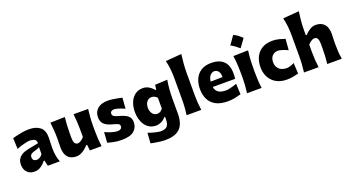

<svg xmlns="http://www.w3.org/2000/svg" viewBox="-63 -1687 5043 2752"><g transform="rotate(-20 2459.0 -311.0)"><path d="M189 14.6Q136.7 14.6 102.3 -6.8Q67.9 -28.3 50.8 -64.2Q33.7 -100.1 33.7 -143.1Q33.7 -191.9 51.5 -223.9Q69.3 -255.9 97.2 -275.4Q125 -294.9 155 -304.9Q185.1 -314.9 209 -319.8L369.1 -351.1Q371.1 -394.5 342.8 -410.9Q314.5 -427.2 260.7 -427.2Q247.1 -427.2 214.6 -420.4Q182.1 -413.6 142.3 -401.6Q102.5 -389.6 66.9 -374.5L59.6 -541.5Q87.4 -548.8 128.7 -558.8Q169.9 -568.8 218 -576.4Q266.1 -584 314 -584Q418.9 -584 480.7 -535.6Q542.5 -487.3 542.5 -378.4Q542.5 -350.6 540.3 -310.8Q538.1 -271 538.1 -240.2V-198.7Q538.1 -154.8 545.9 -105Q553.7 -55.2 574.2 0H391.6L371.6 -85.4H358.4Q331.5 -46.9 286.1 -16.1Q240.7 14.6 189 14.6ZM273.9 -132.8Q294.9 -132.8 320.8 -147.5Q346.7 -162.1 363.3 -189V-294.4Q354 -287.1 337.9 -279.8Q321.8 -272.5 281.2 -261.7Q254.4 -254.9 232.9 -240Q211.4 -225.1 211.4 -192.9Q211.4 -160.6 230 -146.7Q248.5 -132.8 273.9 -132.8Z M826.7 15.6Q741.2 15.6 696 -34.4Q650.9 -84.5 650.9 -185.1Q650.9 -222.7 652.1 -250.7Q653.3 -278.8 653.3 -309.6Q653.3 -390.1 648.7 -448.5Q644 -506.8 636.7 -567.4L859.4 -572.8Q852.5 -512.7 848.9 -454.6Q845.2 -396.5 845.2 -334V-266.1Q845.2 -209.5 859.4 -181.6Q873.5 -153.8 910.6 -153.8Q928.7 -153.8 957.3 -172.6Q985.8 -191.4 1004.4 -215.8V-334Q1004.4 -396.5 1000.5 -451.7Q996.6 -506.8 990.2 -567.4H1212.9Q1205.1 -506.8 1200.4 -448.5Q1195.8 -390.1 1195.8 -309.6V-244.6Q1195.8 -173.8 1199.5 -116.9Q1203.1 -60.1 1210.9 0H1032.2L1023.4 -88.4H1007.3Q972.2 -45.4 922.6 -14.9Q873 15.6 826.7 15.6Z M1516.6 15.6Q1444.3 15.6 1391.4 3.2Q1338.4 -9.3 1303.2 -18.1L1314.5 -177.7Q1360.8 -155.3 1413.1 -139.2Q1465.3 -123 1503.9 -123Q1530.3 -124.5 1549.8 -135.7Q1569.3 -147 1569.3 -177.2Q1569.3 -202.1 1545.2 -213.9Q1521 -225.6 1458.5 -242.2Q1379.4 -263.2 1341.6 -301.3Q1303.7 -339.4 1303.7 -405.3Q1303.7 -486.8 1359.1 -534.9Q1414.6 -583 1516.6 -583Q1552.2 -583 1592.8 -577.1Q1633.3 -571.3 1669.9 -563.7Q1706.5 -556.2 1730 -550.8L1717.8 -386.7Q1665 -411.1 1621.1 -423.6Q1577.1 -436 1556.2 -436Q1538.1 -434.6 1519.3 -425Q1500.5 -415.5 1500.5 -388.2Q1500.5 -364.3 1518.3 -350.1Q1536.1 -335.9 1585.9 -323.2Q1680.7 -297.9 1721.9 -264.4Q1763.2 -231 1763.2 -165.5Q1763.2 -85.9 1705.1 -35.2Q1647 15.6 1516.6 15.6Z M2100.1 231Q2064 231 2022.7 225.8Q1981.4 220.7 1944.6 213.9Q1907.7 207 1883.8 202.1L1895 44.9Q1928.7 58.1 1967 68.4Q2005.4 78.6 2036.6 84.5Q2067.9 90.3 2081.1 90.3Q2154.8 90.3 2182.6 57.1Q2210.4 23.9 2210.4 -45.4V-83.5H2198.7Q2165 -44.9 2126.7 -27.1Q2088.4 -9.3 2050.8 -9.3Q1993.7 -9.3 1951.4 -33.2Q1909.2 -57.1 1881.6 -97.9Q1854 -138.7 1840.3 -189.9Q1826.7 -241.2 1826.7 -295.9Q1826.7 -373 1851.6 -437.5Q1876.5 -502 1926.3 -541Q1976.1 -580.1 2049.8 -580.1Q2096.2 -580.1 2137.2 -556.9Q2178.2 -533.7 2210 -493.7H2225.1L2233.4 -564L2421.4 -573.2Q2398.4 -431.2 2398.4 -299.3V-56.6Q2398.4 28.8 2371.3 93.5Q2344.2 158.2 2279.3 194.6Q2214.4 231 2100.1 231ZM2123.5 -161.6Q2176.8 -164.6 2207 -212.4V-375.5Q2171.4 -415 2124 -416.5Q2073.2 -414.6 2047.6 -377.4Q2022 -340.3 2022 -288.6Q2022 -239.7 2047.1 -201.9Q2072.3 -164.1 2123.5 -161.6Z M2508.8 0Q2516.6 -60.1 2520.5 -116.9Q2524.4 -173.8 2524.4 -244.6V-560.5Q2524.4 -629.4 2517.8 -695.8Q2511.2 -762.2 2494.1 -830.6L2736.8 -850.6Q2728 -783.7 2721.9 -711.4Q2715.8 -639.2 2715.8 -560.5V-244.6Q2715.8 -173.8 2719.7 -116.9Q2723.6 -60.1 2731.9 0Z M3135.3 15.6Q3022.9 15.6 2952.4 -22.9Q2881.8 -61.5 2848.9 -129.4Q2815.9 -197.3 2815.9 -285.2Q2815.9 -372.6 2846.7 -439.9Q2877.4 -507.3 2939.2 -545.7Q3001 -584 3094.2 -584Q3213.4 -584 3279.5 -522Q3345.7 -460 3345.7 -330.1Q3345.7 -306.2 3344 -288.1Q3342.3 -270 3339.8 -252H2999Q3006.3 -198.7 3045.4 -169.7Q3084.5 -140.6 3159.7 -140.6Q3179.2 -140.6 3208.3 -146.2Q3237.3 -151.9 3269.5 -160.9Q3301.8 -169.9 3329.6 -180.2L3336.9 -18.1Q3301.3 -8.8 3251.5 3.4Q3201.7 15.6 3135.3 15.6ZM3179.2 -337.9Q3180.2 -394.5 3157.5 -425.3Q3134.8 -456.1 3096.2 -458Q3056.2 -455.6 3029.3 -423.6Q3002.4 -391.6 2997.6 -334.5Z M3527.9 -852.6Q3563.3 -839.2 3595 -815Q3626.7 -790.8 3654.6 -761.8Q3632.6 -731.2 3610.1 -699.8Q3587.5 -668.4 3563.9 -636.7Q3536.5 -660.8 3505.3 -683.4Q3474.2 -706 3438.7 -725.8Q3462.4 -758.1 3484.4 -789.7Q3506.4 -821.4 3527.9 -852.6ZM3430.2 0Q3437.5 -60.1 3441.7 -116.9Q3445.8 -173.8 3445.8 -244.6V-300.8Q3445.8 -358.9 3443.6 -403.8Q3441.4 -448.7 3437.5 -488Q3433.6 -527.3 3428.2 -567.4L3654.3 -572.8Q3648.9 -532.2 3645 -492.2Q3641.1 -452.1 3639.2 -406Q3637.2 -359.9 3637.2 -300.8V-244.6Q3637.2 -173.8 3640.9 -116.9Q3644.5 -60.1 3652.8 0Z M4039.1 12.7Q3943.4 12.7 3876.2 -25.4Q3809.1 -63.5 3773.4 -130.1Q3737.8 -196.8 3737.8 -282.7Q3737.8 -369.1 3770.3 -437Q3802.7 -504.9 3866.7 -543.9Q3930.7 -583 4026.4 -583Q4079.6 -583 4129.9 -569.6Q4180.2 -556.2 4215.8 -543.5L4202.1 -375Q4148.4 -400.4 4108.6 -411.1Q4068.8 -421.9 4048.8 -421.9Q3997.1 -419.4 3964.8 -384.5Q3932.6 -349.6 3932.6 -288.1Q3932.6 -222.7 3973.6 -183.3Q4014.6 -144 4088.4 -143.1Q4111.3 -143.1 4143.3 -152.1Q4175.3 -161.1 4205.6 -178.7L4214.4 -14.2Q4181.2 -6.3 4134.3 3.2Q4087.4 12.7 4039.1 12.7Z M4298.8 0Q4306.6 -60.1 4310.5 -116.9Q4314.5 -173.8 4314.5 -244.6V-560.5Q4314.5 -629.4 4307.9 -695.8Q4301.3 -762.2 4284.2 -830.6L4528.8 -850.6Q4519 -783.7 4512.5 -711.4Q4505.9 -639.2 4505.9 -560.5V-492.7H4522Q4552.2 -529.8 4596.7 -556.9Q4641.1 -584 4685.5 -584Q4771 -584 4816.9 -533.7Q4862.8 -483.4 4862.8 -382.3Q4862.8 -345.2 4860.4 -310.1Q4857.9 -274.9 4857.9 -244.6Q4857.9 -173.8 4861.6 -116.9Q4865.2 -60.1 4875 0H4653.8Q4660.2 -60.1 4663.6 -115.7Q4667 -171.4 4667 -233.9V-297.9Q4667 -354.5 4652.8 -382.3Q4638.7 -410.2 4602.1 -410.2Q4583 -410.2 4553.7 -391.1Q4524.4 -372.1 4505.9 -347.7V-233.9Q4505.9 -171.4 4509.8 -115.7Q4513.7 -60.1 4522 0Z"/></g></svg>

Font: Pinar DS1 ExtraBold
Style: Regular
Weight: 800
Designer: Amin Abedi
Version: Version 3.000